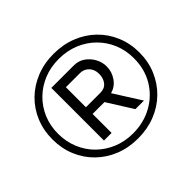

<svg xmlns="http://www.w3.org/2000/svg" viewBox="-161 -933 1158 1158"><g transform="rotate(-45 418.0 -354.0)"><path d="M417 7Q337 7 269.5 -20Q202 -47 152 -96Q102 -145 74.5 -211Q47 -277 47 -355Q47 -432 74.5 -498Q102 -564 152 -612.5Q202 -661 269.5 -688Q337 -715 417 -715Q497 -715 565 -688Q633 -661 683 -612.5Q733 -564 761 -498Q789 -432 789 -355Q789 -277 761 -211Q733 -145 683 -96Q633 -47 565 -20Q497 7 417 7ZM417 -36Q508 -36 581.5 -76.5Q655 -117 698 -188.5Q741 -260 741 -354Q741 -421 717 -478.5Q693 -536 649 -579.5Q605 -623 546 -647Q487 -671 417 -671Q347 -671 288.5 -647Q230 -623 186.5 -580Q143 -537 119 -479.5Q95 -422 95 -355Q95 -288 119 -229.5Q143 -171 186.5 -128Q230 -85 288.5 -60.5Q347 -36 417 -36ZM262 -579H454Q494 -579 524.5 -557.5Q555 -536 572.5 -503Q590 -470 590 -435Q590 -389 563.5 -351Q537 -313 494 -302L603 -130H530L428 -292H327V-130H262ZM451 -349Q487 -349 506.5 -373.5Q526 -398 526 -435Q526 -473 503.5 -496.5Q481 -520 448 -520H327V-349Z"/></g></svg>

Font: Raleway Medium
Style: Regular
Weight: 500
Designer: Matt McInerney, Pablo Impallari, Rodrigo Fuenzalida
Foundry: Matt McInerney, Pablo Impallari, Rodrigo Fuenzalida
Version: Version 4.026